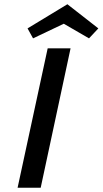

<svg xmlns="http://www.w3.org/2000/svg" viewBox="-20 -886 484 906"><path d="M205 -658H313L172 0H63ZM400 -705 281 -774 136 -705 110 -752 298 -866 444 -752Z"/></svg>

Font: Ysabeau Semibold
Style: Italic
Weight: 600
Italic angle: -12°
Designer: Christian Thalmann (Catharsis Fonts)
Version: Version 0.003